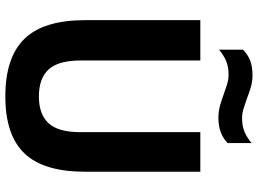

<svg xmlns="http://www.w3.org/2000/svg" viewBox="-146 -834 990 738"><g transform="rotate(90 349.0 -465.0)"><path d="M350.5 9.5Q200.5 9.5 129 -64.2Q57.5 -138 57.5 -296V-740H212.5V-279.5Q212.5 -194 247 -156.8Q281.5 -119.5 350.5 -119.5Q419.5 -119.5 453.8 -156.8Q488 -194 488 -279.5V-740H640V-296Q640 -138 569.8 -64.2Q499.5 9.5 350.5 9.5ZM433 -809.5Q407 -809.5 384.8 -816Q362.5 -822.5 342 -830Q323 -837 304.5 -842.8Q286 -848.5 266 -848.5Q236.5 -848.5 214.5 -839.2Q192.5 -830 171 -812V-904Q189.5 -922.5 212.5 -931.5Q235.5 -940.5 268 -940.5Q294 -940.5 316.2 -933.8Q338.5 -927 359 -919Q378 -912.5 396.5 -906.5Q415 -900.5 435 -900.5Q464.5 -900.5 486.5 -909.8Q508.5 -919 530 -937V-845Q494 -809.5 433 -809.5Z"/></g></svg>

Font: Encode Sans SemiCondensed SemiCondensed
Style: Bold
Weight: 700
Width: 4
Designer: Multiple Designers
Foundry: Impallari Type
Version: Version 3.000; ttfautohint (v1.8.3) -l 8 -r 50 -G 200 -x 14 